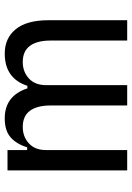

<svg xmlns="http://www.w3.org/2000/svg" viewBox="110 -680 570 831"><g transform="rotate(-90 395.5 -265.0)"><path d="M73 0V-518H161V-433H173Q187 -479 216 -504.5Q245 -530 298 -530Q396 -530 428 -432H439Q471 -530 579 -530Q645 -530 684 -482.5Q723 -435 723 -340V0H635V-331Q635 -390 612 -421Q589 -452 542 -452Q500 -452 471 -425.5Q442 -399 442 -351V0H354V-331Q354 -390 331 -421Q308 -452 261 -452Q219 -452 190 -425.5Q161 -399 161 -351V0Z"/></g></svg>

Font: IBM Plex Sans Condensed Text
Style: Regular
Weight: 450
Width: 3
Designer: Mike Abbink, Paul van der Laan, Pieter van Rosmalen
Foundry: Bold Monday
Version: Version 1.1